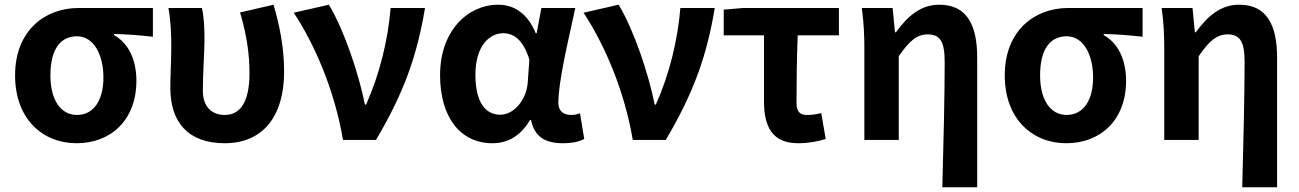

<svg xmlns="http://www.w3.org/2000/svg" viewBox="-20 -594 5514 815"><path d="M305 14C452 14 559 -86 559 -251C559 -342 524 -412 464 -445V-450C524 -448 567 -445 629 -438V-560H312C174 -560 44 -467 44 -274C44 -88 162 14 305 14ZM307 -106C239 -106 194 -168 194 -274C194 -390 240 -440 307 -440C379 -440 419 -360 419 -265C419 -165 375 -106 307 -106Z M934 14C1095 14 1186 -99 1186 -290C1186 -385 1169 -481 1141 -574L999 -541C1029 -440 1039 -359 1039 -283C1039 -160 999 -106 934 -106C882 -106 841 -138 841 -209C841 -282 848 -373 848 -423C848 -475 846 -521 837 -560H695C706 -499 707 -437 707 -393C707 -335 703 -278 703 -221C703 -78 776 14 934 14Z M1436 0H1576C1697 -204 1751 -362 1784 -560H1638C1627 -425 1592 -280 1534 -150H1529C1504 -277 1441 -467 1376 -574L1227 -540C1318 -402 1401 -207 1436 0Z M2070 14C2138 14 2191 -19 2230 -85H2234C2248 -14 2294 14 2369 14C2411 14 2441 6 2460 -4L2442 -113C2429 -108 2416 -106 2405 -106C2373 -106 2350 -121 2350 -158C2350 -248 2393 -425 2422 -560H2278L2258 -453H2254C2219 -539 2160 -574 2095 -574C1965 -574 1848 -463 1848 -275C1848 -93 1937 14 2070 14ZM2104 -107C2039 -107 1998 -162 1998 -277C1998 -398 2057 -453 2116 -453C2163 -453 2202 -422 2227 -341L2220 -242C2214 -168 2160 -107 2104 -107Z M2666 0H2806C2927 -204 2981 -362 3014 -560H2868C2857 -425 2822 -280 2764 -150H2759C2734 -277 2671 -467 2606 -574L2457 -540C2548 -402 2631 -207 2666 0Z M3368 14C3413 14 3453 6 3485 -4L3466 -114C3442 -108 3425 -106 3405 -106C3378 -106 3361 -118 3361 -157C3361 -236 3362 -339 3366 -444H3541V-560H3134L3052 -553V-444H3223V-164C3223 -55 3259 14 3368 14Z M3980 201H4128V-349C4128 -490 4083 -574 3967 -574C3889 -574 3834 -527 3783 -457H3779L3769 -560H3638C3647 -499 3649 -437 3649 -393V0H3795V-355C3839 -420 3872 -448 3918 -448C3971 -448 3990 -417 3990 -331C3990 -193 3985 24 3980 201Z M4506 14C4653 14 4760 -86 4760 -251C4760 -342 4725 -412 4665 -445V-450C4725 -448 4768 -445 4830 -438V-560H4513C4375 -560 4245 -467 4245 -274C4245 -88 4363 14 4506 14ZM4508 -106C4440 -106 4395 -168 4395 -274C4395 -390 4441 -440 4508 -440C4580 -440 4620 -360 4620 -265C4620 -165 4576 -106 4508 -106Z M5253 201H5401V-349C5401 -490 5356 -574 5240 -574C5162 -574 5107 -527 5056 -457H5052L5042 -560H4911C4920 -499 4922 -437 4922 -393V0H5068V-355C5112 -420 5145 -448 5191 -448C5244 -448 5263 -417 5263 -331C5263 -193 5258 24 5253 201Z"/></svg>

Font: Source Han Sans SC Bold
Style: Regular
Weight: 700
Designer: Ryoko NISHIZUKA (kana & ideographs); Paul D. Hunt (Latin, Greek & Cyrillic); Wenlong ZHANG (bopomofo); Sandoll Communica
Foundry: Adobe Systems Incorporated
Version: Version 1.001;PS 1.001;hotconv 1.0.78;makeotf.lib2.5.61930